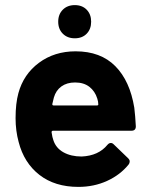

<svg xmlns="http://www.w3.org/2000/svg" viewBox="-20 -724 587 752"><path d="M401 -157Q407 -164 414 -164Q420 -164 425 -159L482 -104Q488 -98 488 -92Q488 -85 484 -80Q451 -39 399.5 -15.5Q348 8 287 8Q195 8 134.5 -39Q74 -86 53 -168Q41 -212 41 -261Q41 -319 52 -359Q72 -433 132.5 -478Q193 -523 276 -523Q374 -523 431.5 -465Q489 -407 506 -302Q510 -269 512 -229Q512 -212 495 -212H188Q182 -212 182 -206Q185 -185 189 -175Q199 -144 228.5 -127.5Q258 -111 300 -111Q366 -114 401 -157ZM191 -342Q186 -323 185 -317Q184 -311 190 -311H360Q365 -311 365 -315Q365 -326 361 -338Q352 -367 330 -384Q308 -401 274 -401Q242 -401 220.5 -385.5Q199 -370 191 -342ZM208 -639Q208 -668 226 -686Q244 -704 273 -704Q302 -704 319.5 -686Q337 -668 337 -639Q337 -610 319.5 -592Q302 -574 273 -574Q244 -574 226 -592Q208 -610 208 -639Z"/></svg>

Font: Barlow
Style: Bold
Weight: 700
Designer: Jeremy Tribby
Foundry: Jeremy Tribby
Version: Version 1.101 August 23, 2024